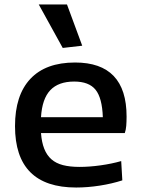

<svg xmlns="http://www.w3.org/2000/svg" viewBox="-20 -828 631 857"><path d="M320 9Q47 9 47 -265Q47 -403 115.5 -476Q184 -549 315 -549Q545 -549 545 -308Q545 -285 543.5 -266.5Q542 -248 537 -234H163Q166 -193 177.5 -164Q189 -135 209.5 -117Q230 -99 261 -91Q292 -83 335 -83Q379 -83 429 -90Q479 -97 521 -109L526 -23Q480 -8 425.5 0.5Q371 9 320 9ZM311 -464Q241 -464 204.5 -425.5Q168 -387 163 -305H439Q436 -391 406.5 -427.5Q377 -464 311 -464ZM260 -614 153 -808H279L347 -624Z"/></svg>

Font: Encode Sans Wide
Style: Medium
Weight: 500
Designer: Pablo Impallari, Andres Torresi
Foundry: Pablo Impallari, Andres Torresi
Version: Version 1.000; ttfautohint (v1.00) -l 8 -r 50 -G 200 -x 14 -